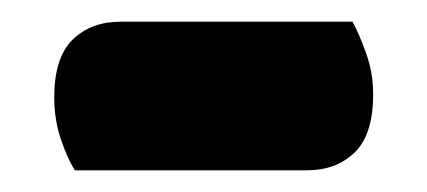

<svg xmlns="http://www.w3.org/2000/svg" viewBox="-20 -343 394 177"><path d="M49 -186Q42 -197 36 -215Q30 -233 30 -253Q30 -290 47 -306.5Q64 -323 91 -323H305Q311 -312 317.5 -294Q324 -276 324 -256Q324 -219 307 -202.5Q290 -186 263 -186Z"/></svg>

Font: Baloo Paaji 2 ExtraBold
Style: Regular
Weight: 800
Designer: Shuchita Grover, Noopur Datye and Ek Type
Foundry: Ek Type
Version: Version 1.640;hotconv 1.0.111;makeotfexe 2.5.65597; ttfautoh